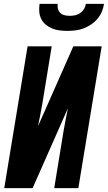

<svg xmlns="http://www.w3.org/2000/svg" viewBox="-20 -975 559 995"><path d="M2 0 123 -735H248L200 -441Q195 -411 189 -381Q183 -351 177 -321L360 -735H507L386 0H261L309 -294Q314 -324 320 -354Q326 -384 332 -414L149 0ZM329 -815Q308 -815 288 -817.5Q268 -820 250 -827.5Q232 -835 217 -847.5Q202 -860 193.5 -877Q185 -894 183.5 -914Q182 -934 185 -955H279Q277 -941 280.5 -928.5Q284 -916 293 -907.5Q302 -899 315 -896Q328 -893 342 -893Q356 -893 370 -896Q384 -899 396 -907.5Q408 -916 415.5 -928.5Q423 -941 425 -955H519Q516 -934 507.5 -914Q499 -894 484.5 -877Q470 -860 451 -847.5Q432 -835 412 -827.5Q392 -820 371 -817.5Q350 -815 329 -815Z"/></svg>

Font: Iosevka SS18 Extrabold
Style: Italic
Weight: 800
Italic angle: -9°
Monospace: yes
Designer: Belleve Invis
Foundry: Belleve Invis
Version: Version 25.1.1; ttfautohint (v1.8.4)